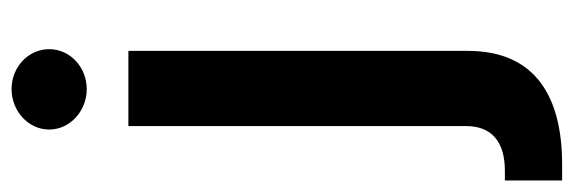

<svg xmlns="http://www.w3.org/2000/svg" viewBox="-375 -438 992 332"><g transform="rotate(-90 121.0 -272.0)"><path d="M69 -546V38C69 82 42 105 -8 105H-25V204H3C118 204 199 159 199 41V-546ZM63 -683C63 -647 95 -618 133 -618C171 -618 202 -647 202 -683C202 -719 171 -748 133 -748C95 -748 63 -719 63 -683Z"/></g></svg>

Font: Wafeq Semi Bold
Style: Regular
Weight: 600
Designer: Rasmus Andersson & Azza Alameddine
Foundry: Google & TypeTogether
Version: Version 3.000;January 28, 2025;FontCreator 15.0.0.3014 64-bi